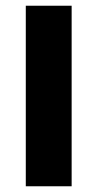

<svg xmlns="http://www.w3.org/2000/svg" viewBox="-20 -650 340 670"><path d="M70 -630H230V0H70Z"/></svg>

Font: Changa Black
Style: Regular
Weight: 900
Designer: Eduardo Rodriguez Tunni
Foundry: Eduardo Rodriguez Tunni
Version: Version 2.001; ttfautohint (v1.5.10-5e6f)